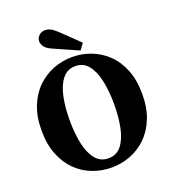

<svg xmlns="http://www.w3.org/2000/svg" viewBox="-158 -999 1018 1136"><g transform="rotate(-20 351.0 -430.5)"><path d="M351 19Q289 19 232 -2.5Q175 -24 130.5 -67.5Q86 -111 60 -176Q34 -241 34 -329Q34 -415 60 -480Q86 -545 131 -588.5Q176 -632 233 -654Q290 -676 351 -676Q413 -676 469.5 -654.5Q526 -633 571 -590Q616 -547 642 -481.5Q668 -416 668 -329Q668 -242 642 -177Q616 -112 571.5 -68.5Q527 -25 470 -3Q413 19 351 19ZM351 -39Q402 -39 432.5 -77Q463 -115 477 -180.5Q491 -246 491 -329Q491 -411 477 -476.5Q463 -542 432.5 -580.5Q402 -619 351 -619Q301 -619 270 -580.5Q239 -542 225 -476.5Q211 -411 211 -329Q211 -246 225 -180.5Q239 -115 270 -77Q301 -39 351 -39ZM441 -734 413 -695Q376 -712 337 -728.5Q298 -745 259 -763Q223 -779 212 -797Q201 -815 201 -829Q201 -849 216.5 -864.5Q232 -880 256 -880Q273 -880 289.5 -872Q306 -864 330 -841Q356 -816 384.5 -789Q413 -762 441 -734Z"/></g></svg>

Font: Source Serif 4
Style: Bold
Weight: 700
Designer: Frank Grießhammer
Foundry: Adobe
Version: Version 4.005;hotconv 1.1.0;makeotfexe 2.6.0